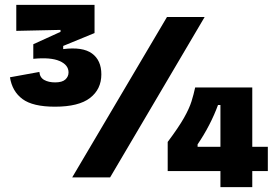

<svg xmlns="http://www.w3.org/2000/svg" viewBox="-20 -730 1152 790"><path d="M206 -291Q115 -291 72.5 -322.5Q30 -354 21 -412L142 -434Q144 -411 162 -401Q180 -391 207 -391Q236 -391 249 -403Q262 -415 262 -432Q262 -463 225 -479Q188 -495 117 -488V-548L229 -599V-607L47 -603V-710H369V-594L240 -541V-528Q320 -538 358.5 -510Q397 -482 397 -424Q397 -363 350.5 -327Q304 -291 206 -291ZM277 0 667 -660H822L433 0ZM670 -26V-146Q715 -206 737 -245Q759 -284 768 -313Q777 -342 783 -370H1018V-126H1082V-26H1018V40H887V-26ZM793 -126H887V-298H877Q862 -257 840.5 -215.5Q819 -174 793 -136Z"/></svg>

Font: Bricolage Grotesque 10pt ExtraBold
Style: Regular
Weight: 800
Designer: Mathieu Triay
Foundry: Atelier Triay
Version: Version 1.000; ttfautohint (v1.8.4.7-5d5b);gftools[0.9.32]